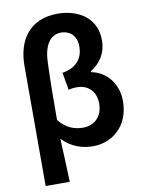

<svg xmlns="http://www.w3.org/2000/svg" viewBox="-106 -886 882 1160"><g transform="rotate(-10 335.0 -305.5)"><path d="M78 201H226C222 113 220 26 215 -65C273 -4 341 14 404 14C514 14 627 -64 627 -224C627 -333 559 -412 467 -429V-434C530 -474 566 -531 566 -608C566 -748 451 -812 330 -812C157 -812 78 -693 78 -536ZM363 -107C316 -107 261 -121 215 -180C215 -297 216 -410 220 -525C222 -632 260 -696 331 -696C380 -696 425 -663 425 -595C425 -529 392 -471 297 -455L316 -347C331 -352 347 -354 365 -354C444 -354 483 -301 483 -234C483 -150 428 -107 363 -107Z"/></g></svg>

Font: Source Han Sans CN
Style: Bold
Weight: 700
Designer: Ryoko NISHIZUKA 西塚涼子 (kana, bopomofo & ideographs); Paul D. Hunt (Latin, Greek & Cyrillic); Sandoll Communications 산돌커뮤니
Foundry: Adobe
Version: Version 2.001;hotconv 1.0.107;makeotfexe 2.5.65593